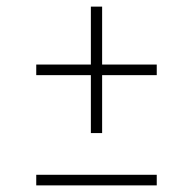

<svg xmlns="http://www.w3.org/2000/svg" viewBox="-20 -560 582 580"><path d="M254.5 -158V-333H89.5V-365H254.5V-540H288.5V-365H453.5V-333H288.5V-158ZM89.5 0V-32H453.5V0Z"/></svg>

Font: Encode Sans SmExp Th
Style: Regular
Weight: 100
Width: 6
Designer: Multiple Designers
Foundry: Impallari Type
Version: Version 3.002; ttfautohint (v1.8.3) -l 8 -r 50 -G 200 -x 14 